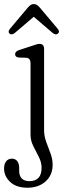

<svg xmlns="http://www.w3.org/2000/svg" viewBox="-44 -664 318 921"><path d="M167.5 -39.5Q167.5 -11 177.8 16.8Q188 44.5 198.2 71.8Q208.5 99 208.5 126Q208.5 176 174.8 206.2Q141 236.5 87.5 236.5Q34 236.5 4.8 208.8Q-24.5 181 -24.5 145Q-24.5 121.5 -14 109.2Q-3.5 97 13 97Q29.5 97 38.8 109Q48 121 48 142V156Q48 179 60.2 192Q72.5 205 98 205Q155.5 204 155.5 141Q155.5 114.5 142.2 88.8Q129 63 115.8 36.8Q102.5 10.5 102.5 -17.5V-360.5Q102.5 -385 82.5 -387L45.5 -388Q28.5 -390.5 28.5 -404Q28.5 -417.5 48 -424L109.5 -444Q121 -448 129.8 -450.8Q138.5 -453.5 145.5 -453.5Q167.5 -453.5 167.5 -429.5ZM27 -506Q12.5 -494.5 2 -502.5Q-8 -511 3.5 -525.5L88.5 -626.5Q96 -635 102.5 -639.8Q109 -644.5 118 -644.5Q127 -644.5 133.8 -640Q140.5 -635.5 148 -626.5L233 -525.5Q244.5 -511.5 233.5 -502.5Q223.5 -494.5 208.5 -506L118 -583.5Z"/></svg>

Font: Fraunces 72pt S100 Light
Style: Regular
Weight: 300
Version: Version 1.000; ttfautohint (v1.8.3)